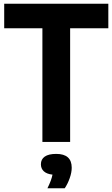

<svg xmlns="http://www.w3.org/2000/svg" viewBox="-20 -760 602 1028"><path d="M207 0V-608.5H2.5V-740H560V-608.5H355.5V0ZM364 138Q364 163.5 353.2 194Q342.5 224.5 326.5 248H234Q256 203.5 261 175Q230 171.5 214.5 157Q199 142.5 199 119.5Q199 93 219.5 78.5Q240 64 281 64Q364 64 364 138Z"/></svg>

Font: Encode Sans Condensed
Style: Bold
Weight: 700
Width: 3
Designer: Multiple Designers
Foundry: Impallari Type
Version: Version 2.000